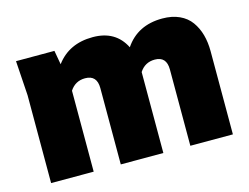

<svg xmlns="http://www.w3.org/2000/svg" viewBox="-80 -673 1040 802"><g transform="rotate(-15 440.0 -272.0)"><path d="M835.9 0H651.9V-330.1Q651.9 -386.2 601.1 -386.2Q558.6 -386.2 535.2 -350.1V0H351.1V-330.1Q351.1 -386.2 299.8 -386.2Q257.3 -386.2 233.9 -350.1V0H49.8V-379.9L40 -529.8H206.1L216.8 -469.2Q272 -543.9 375 -543.9Q473.6 -543.9 514.2 -462.9Q568.8 -543.9 675.8 -543.9Q717.8 -543.9 749.3 -529.5Q780.8 -515.1 799.3 -489.3Q817.9 -463.4 826.9 -430.9Q835.9 -398.4 835.9 -359.9Z"/></g></svg>

Font: Cooper Hewitt
Style: Heavy
Weight: 713
Designer: Village Type and Design LLC
Foundry: Cooper Hewitt Smithsonian Design Museum
Version: 1.000